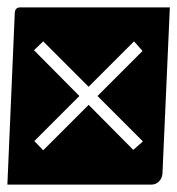

<svg xmlns="http://www.w3.org/2000/svg" viewBox="-20 -510 480 520"><path d="M0 -10 20 -475Q21 -490 35 -490H440L420 -40Q419 -27 410.5 -18.5Q402 -10 390 -10ZM72 -374 195 -250 73 -128 97 -103 220 -226 341 -104 367 -127 244 -250 366 -372 343 -398 220 -275 97 -398Z"/></svg>

Font: PrimecolorCV1
Style: Medium
Weight: 500
Designer: gluk
Foundry: gluk
Version: Version 0.672